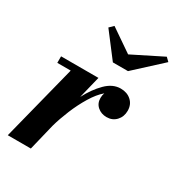

<svg xmlns="http://www.w3.org/2000/svg" viewBox="-172 -824 854 930"><g transform="rotate(30 254.5 -358.5)"><path d="M321.5 -630.5 489.5 -714.5 509 -695.5 361.5 -560H277L173.5 -695.5L195.5 -717ZM120 -423.5H45V-460H254L223.5 -336Q253.5 -393.5 291.8 -431.5Q330 -469.5 374 -469.5Q410 -469.5 433.2 -448.5Q456.5 -427.5 456.5 -392.5Q456.5 -359.5 435.8 -337.2Q415 -315 382.5 -315Q352.5 -315 331.8 -333Q311 -351 311 -381Q311 -396.5 316 -409.5Q286 -384 259 -339.5Q232 -295 211 -244Q190 -193 177.5 -148L141.5 0H12.5Z"/></g></svg>

Font: Bodoni* 06pt
Style: Bold Italic
Weight: 700
Italic angle: -13°
Version: Version 2.3